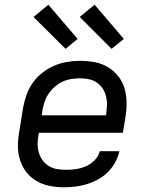

<svg xmlns="http://www.w3.org/2000/svg" viewBox="-20 -786 640 814"><path d="M252 8Q220 8 190 2Q160 -4 135 -18.5Q110 -33 92 -56Q74 -79 65 -107.5Q56 -136 56 -167Q56 -198 62 -230L78 -330Q83 -357 92.5 -384Q102 -411 119 -435Q136 -459 159.5 -477.5Q183 -496 210 -507.5Q237 -519 264.5 -523.5Q292 -528 319 -528Q351 -528 381 -522.5Q411 -517 436.5 -502Q462 -487 480.5 -464Q499 -441 507.5 -412.5Q516 -384 516.5 -353Q517 -322 512 -290L501 -223H145L144 -218Q140 -198 139.5 -178.5Q139 -159 144 -141Q149 -123 159.5 -108Q170 -93 185.5 -83Q201 -73 220 -69.5Q239 -66 259 -66Q280 -66 301.5 -69Q323 -72 344 -81Q365 -90 381.5 -107Q398 -124 403 -145H486Q481 -121 468.5 -98Q456 -75 437.5 -56.5Q419 -38 396 -25.5Q373 -13 349 -5.5Q325 2 300.5 5Q276 8 252 8ZM157 -297H429L430 -302Q433 -322 433.5 -341Q434 -360 429.5 -378Q425 -396 415 -411Q405 -426 390.5 -436Q376 -446 357.5 -450Q339 -454 319 -454Q301 -454 282 -451Q263 -448 245.5 -440Q228 -432 212.5 -418.5Q197 -405 186 -388.5Q175 -372 169 -354Q163 -336 160 -318ZM453 -579 318 -714 381 -766 505 -621ZM258 -579 122 -714 185 -766 309 -621Z"/></svg>

Font: Iosevka Aile Oblique
Style: Regular
Weight: 400
Italic angle: -9°
Designer: Belleve Invis
Foundry: Belleve Invis
Version: Version 31.1.0; ttfautohint (v1.8.4)